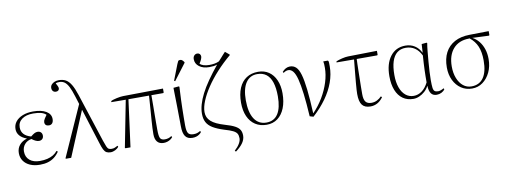

<svg xmlns="http://www.w3.org/2000/svg" viewBox="-75 -1245 5051 1910"><g transform="rotate(-10 2450.5 -290.0)"><path d="M238 14Q181 14 138.5 -4.5Q96 -23 72.5 -57Q49 -91 49 -136Q49 -183 76.5 -216.5Q104 -250 153 -265V-266Q107 -282 82.5 -310.5Q58 -339 58 -377Q58 -420 83.5 -452Q109 -484 154.5 -502Q200 -520 260 -520Q343 -520 391 -491.5Q439 -463 439 -413Q439 -386 427 -371Q415 -356 393 -356Q373 -356 362 -366Q351 -376 351 -395Q351 -403 354 -411.5Q357 -420 365 -432.5Q373 -445 387 -464Q368 -483 336 -491.5Q304 -500 257 -500Q186 -500 144 -469.5Q102 -439 102 -386Q102 -345 126.5 -318Q151 -291 199 -278Q222 -297 237.5 -305Q253 -313 269 -313Q290 -313 302.5 -300.5Q315 -288 315 -267Q315 -246 302.5 -233.5Q290 -221 268 -221Q255 -221 237 -228.5Q219 -236 197 -253Q154 -246 128 -216Q102 -186 102 -143Q102 -87 140 -55Q178 -23 243 -23Q285 -23 318.5 -31Q352 -39 378 -54.5Q404 -70 422 -93L434 -84Q411 -50 382.5 -28.5Q354 -7 318.5 3.5Q283 14 238 14Z M1028 -38 1034 -28Q1022 -10 998 2Q974 14 951 14Q926 14 909.5 5Q893 -4 880.5 -28.5Q868 -53 854 -100L744 -450H742L554 0H502L497 -4L725 -514L700 -594Q680 -659 661 -695.5Q642 -732 620 -747.5Q598 -763 568 -763Q556 -763 547 -761.5Q538 -760 531 -756Q540 -740 544.5 -730.5Q549 -721 551 -715Q553 -709 553 -703Q553 -690 544 -682Q535 -674 520 -674Q501 -674 490 -686Q479 -698 479 -718Q479 -737 490.5 -751Q502 -765 521.5 -773.5Q541 -782 566 -782Q608 -782 637 -765.5Q666 -749 689.5 -710Q713 -671 735 -603L894 -115Q908 -73 917 -52Q926 -31 937 -24.5Q948 -18 966 -18Q987 -18 1000.5 -24.5Q1014 -31 1028 -38Z M1487 14Q1444 14 1422 -12.5Q1400 -39 1400 -89Q1400 -117 1401.5 -151.5Q1403 -186 1406 -224.5Q1409 -263 1412 -304Q1415 -345 1418 -388.5Q1421 -432 1424 -475H1216L1153 0H1103L1097 -4L1189 -475L1043 -476L1045 -487Q1053 -492 1069 -497Q1085 -502 1103.5 -506Q1122 -510 1140 -512.5Q1158 -515 1170 -515L1573 -520V-480L1567 -475H1448Q1448 -415 1447.5 -365.5Q1447 -316 1446.5 -274.5Q1446 -233 1446 -197Q1446 -161 1446 -127Q1446 -63 1457.5 -41Q1469 -19 1504 -19Q1523 -19 1540 -24Q1557 -29 1572 -40L1579 -29Q1570 -16 1555.5 -6.5Q1541 3 1523.5 8.5Q1506 14 1487 14Z M1778 14Q1728 14 1705.5 -18.5Q1683 -51 1683 -120Q1683 -134 1682.5 -164Q1682 -194 1681.5 -234Q1681 -274 1680.5 -317Q1680 -360 1679 -399Q1678 -438 1677.5 -467.5Q1677 -497 1677 -509L1732 -514L1737 -509Q1736 -485 1734 -450.5Q1732 -416 1730.5 -375.5Q1729 -335 1728 -291.5Q1727 -248 1726.5 -205Q1726 -162 1726 -122Q1726 -63 1740.5 -41.5Q1755 -20 1794 -20Q1814 -20 1829.5 -24.5Q1845 -29 1863 -40L1870 -29Q1861 -16 1846.5 -6Q1832 4 1815 9Q1798 14 1778 14ZM1705 -571 1695 -577 1756 -734Q1764 -753 1769 -762Q1774 -771 1790 -771Q1800 -771 1809 -764.5Q1818 -758 1829 -742V-735Z M2179 224 2169 213Q2202 183 2219.5 153.5Q2237 124 2237 99Q2237 70 2226.5 52Q2216 34 2187 19.5Q2158 5 2102 -11Q2032 -33 1990 -58.5Q1948 -84 1929.5 -119.5Q1911 -155 1911 -205Q1911 -249 1925 -298.5Q1939 -348 1967.5 -404Q1996 -460 2040.5 -524Q2085 -588 2145 -662Q2128 -655 2108.5 -652.5Q2089 -650 2064 -650Q2002 -650 1963.5 -679Q1925 -708 1925 -754Q1925 -777 1937.5 -790.5Q1950 -804 1969 -804Q1984 -804 1993.5 -794Q2003 -784 2003 -769Q2003 -757 1995 -738.5Q1987 -720 1974 -701Q1985 -687 2010 -679Q2035 -671 2068 -671Q2096 -671 2122 -675.5Q2148 -680 2168 -690Q2185 -708 2196.5 -721.5Q2208 -735 2219 -747Q2230 -759 2243 -773L2285 -738V-732Q2210 -669 2146.5 -599.5Q2083 -530 2036.5 -460.5Q1990 -391 1964.5 -328.5Q1939 -266 1939 -217Q1939 -189 1949 -166Q1959 -143 1980.5 -123.5Q2002 -104 2036 -88Q2070 -72 2117 -58Q2180 -40 2214.5 -21.5Q2249 -3 2263 20.5Q2277 44 2277 79Q2277 116 2253 151.5Q2229 187 2179 224Z M2528 14Q2462 14 2413.5 -17.5Q2365 -49 2339 -107.5Q2313 -166 2313 -246Q2313 -332 2339 -393.5Q2365 -455 2414.5 -487.5Q2464 -520 2533 -520Q2595 -520 2640.5 -489Q2686 -458 2711 -401Q2736 -344 2736 -268Q2736 -182 2710.5 -118.5Q2685 -55 2638.5 -20.5Q2592 14 2528 14ZM2529 -8Q2606 -8 2645.5 -68.5Q2685 -129 2685 -246Q2685 -331 2666.5 -387Q2648 -443 2611.5 -471Q2575 -499 2520 -499Q2445 -499 2404.5 -437.5Q2364 -376 2364 -262Q2364 -139 2406.5 -73.5Q2449 -8 2529 -8Z M2999 16 2962 5Q2954 -129 2942.5 -222.5Q2931 -316 2916 -374Q2901 -432 2880 -458Q2859 -484 2832 -484Q2807 -484 2782 -465L2775 -476Q2792 -496 2812 -506.5Q2832 -517 2854 -517Q2890 -517 2915 -493.5Q2940 -470 2956.5 -414Q2973 -358 2984 -261.5Q2995 -165 3002 -18H3003Q3062 -79 3105 -151.5Q3148 -224 3171.5 -299.5Q3195 -375 3195 -444Q3195 -465 3194 -481.5Q3193 -498 3190 -509H3236L3241 -504Q3244 -498 3244.5 -483.5Q3245 -469 3245 -448Q3245 -370 3216.5 -290Q3188 -210 3133 -133Q3078 -56 2999 16Z M3576 14Q3518 14 3492 -20Q3466 -54 3466 -131Q3466 -144 3467.5 -172.5Q3469 -201 3473 -244.5Q3477 -288 3482.5 -346Q3488 -404 3495 -475L3318 -476L3320 -487Q3332 -492 3347.5 -497Q3363 -502 3380 -506Q3397 -510 3413 -512.5Q3429 -515 3442 -515L3734 -520V-480L3729 -475H3522Q3521 -456 3520 -425.5Q3519 -395 3518.5 -357Q3518 -319 3517 -277.5Q3516 -236 3515.5 -195.5Q3515 -155 3515 -121Q3515 -67 3533 -43.5Q3551 -20 3592 -20Q3622 -20 3648 -33Q3674 -46 3694 -67L3704 -57Q3678 -21 3646 -3.5Q3614 14 3576 14Z M4010 14Q3948 14 3903.5 -17.5Q3859 -49 3835.5 -108Q3812 -167 3812 -249Q3812 -375 3868 -448.5Q3924 -522 4021 -522Q4073 -522 4113.5 -496.5Q4154 -471 4177 -424H4179L4184 -509L4234 -514L4240 -509Q4234 -476 4229.5 -427Q4225 -378 4220.5 -325Q4216 -272 4213.5 -223.5Q4211 -175 4211 -140Q4211 -88 4214.5 -62Q4218 -36 4230 -27Q4242 -18 4265 -18Q4277 -18 4292.5 -23.5Q4308 -29 4322 -38L4328 -27Q4315 -8 4292.5 3Q4270 14 4245 14Q4208 14 4189 -11Q4170 -36 4168 -88H4166Q4151 -58 4125 -35Q4099 -12 4069 1Q4039 14 4010 14ZM4018 -15Q4063 -15 4101 -43Q4139 -71 4166 -125Q4166 -160 4166.5 -190Q4167 -220 4168 -250.5Q4169 -281 4171 -316.5Q4173 -352 4176 -395Q4150 -448 4111 -474Q4072 -500 4020 -500Q3968 -500 3933 -472Q3898 -444 3880.5 -389Q3863 -334 3863 -253Q3863 -180 3882 -126.5Q3901 -73 3936 -44Q3971 -15 4018 -15Z M4603 14Q4541 14 4493 -18Q4445 -50 4417.5 -106.5Q4390 -163 4390 -236Q4390 -324 4422.5 -386Q4455 -448 4517.5 -482Q4580 -516 4669 -517L4863 -520V-480L4858 -475L4689 -482V-483Q4729 -462 4756.5 -427.5Q4784 -393 4799 -347.5Q4814 -302 4814 -248Q4814 -173 4786 -114Q4758 -55 4710.5 -20.5Q4663 14 4603 14ZM4600 -8Q4680 -8 4721.5 -67.5Q4763 -127 4763 -241Q4763 -327 4739 -384Q4715 -441 4663 -482L4656 -481Q4554 -480 4497 -415Q4440 -350 4440 -236Q4440 -170 4460.5 -118Q4481 -66 4517 -37Q4553 -8 4600 -8Z"/></g></svg>

Font: Literata 60pt ExtraLight
Style: Regular
Weight: 250
Designer: Latin by Veronika Burian and Jose Scaglione. Greek by Irene Vlachou. Cyrillic by Vera Evstafieva.
Foundry: TypeTogether
Version: Version 3.103;gftools[0.9.29]